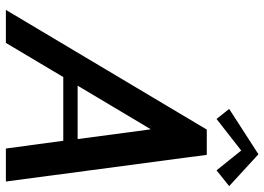

<svg xmlns="http://www.w3.org/2000/svg" viewBox="-146 -774 920 669"><g transform="rotate(90 314.5 -440.0)"><path d="M629 -778 518 -880 360 -778 395 -734 505 -820 574 -734ZM520 -700H432L15 0H130L249 -200H471L498 0H613ZM431 -505 465 -250H279Z"/></g></svg>

Font: Pfennig
Style: BoldItalic
Weight: 700
Italic angle: -13°
Version: Version 20100423